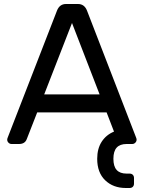

<svg xmlns="http://www.w3.org/2000/svg" viewBox="-20 -720 720 960"><path d="M466 74Q466 23 488.5 -11.5Q511 -46 550 -62L513 -158H166L114 -25Q105 0 75 0H38Q29 0 22.5 -6.5Q16 -13 16 -22Q16 -27 20 -36L265 -667Q278 -700 310 -700H370Q402 -700 415 -667L659 -36Q663 -27 663 -22Q663 -13 656.5 -6.5Q650 0 641 0H613Q580 0 563.5 18Q547 36 547 74Q547 112 563.5 130Q580 148 613 148H628Q638 148 644 154Q650 160 650 170V198Q650 208 644 214Q638 220 628 220H609Q546 220 506 181.5Q466 143 466 74ZM478 -248 340 -605 201 -248Z"/></svg>

Font: Rubik
Style: Regular
Weight: 400
Designer: Hubert & Fischer
Foundry: Hubert & Fischer
Version: Version 1.100